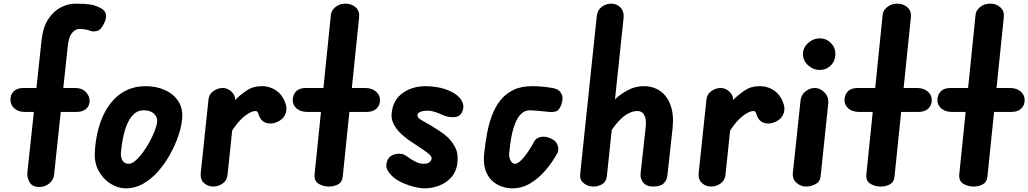

<svg xmlns="http://www.w3.org/2000/svg" viewBox="-20 -1024 5645 1054"><path d="M196.5 2.5Q157 2.5 142.5 -23.5Q128 -49.5 130 -75.5L166 -409.5H117Q81 -409.5 59.8 -428Q38.5 -446.5 37.5 -474.5Q35.5 -502 54.2 -521.5Q73 -541 109 -541H180L208 -802.5Q216 -875.5 245.5 -919.8Q275 -964 315 -984Q355 -1004 394 -1004Q441.5 -1004 471.8 -1000Q502 -996 533 -979.5Q556.5 -967.5 561.2 -945.8Q566 -924 550 -893.5Q534.5 -860 513.5 -854.2Q492.5 -848.5 476 -854.5Q467 -858.5 451 -861.8Q435 -865 416 -865Q393 -865 375.2 -843Q357.5 -821 352.5 -775L327.5 -541H391.5Q428.5 -541 448.8 -521.5Q469 -502 472 -474.5Q473 -444.5 453.8 -427Q434.5 -409.5 399 -409.5H313.5L277 -65Q274 -37 250.8 -17.2Q227.5 2.5 196.5 2.5Z M671 10Q628 10 587.5 -15.2Q547 -40.5 522.2 -84.8Q497.5 -129 500.5 -186Q503 -242 515 -295.5Q527 -349 549 -395.2Q571 -441.5 603.8 -476.5Q636.5 -511.5 680.2 -531.2Q724 -551 780 -551Q838.5 -551 886.5 -529.2Q934.5 -507.5 960.5 -465.8Q986.5 -424 979 -364Q975 -324.5 958 -275.2Q941 -226 913.2 -176Q885.5 -126 848.5 -83.8Q811.5 -41.5 766.5 -15.8Q721.5 10 671 10ZM686.5 -125Q703.5 -125 723.2 -141.8Q743 -158.5 763 -185.5Q783 -212.5 800 -243.5Q817 -274.5 828.5 -303.8Q840 -333 842.5 -353.5Q846 -379 826.2 -398.8Q806.5 -418.5 768.5 -418.5Q742.5 -418.5 723 -404.2Q703.5 -390 689.5 -365.5Q675.5 -341 666.2 -310.2Q657 -279.5 651.5 -246.2Q646 -213 643.5 -182Q643 -168 647 -154.8Q651 -141.5 660.8 -133.2Q670.5 -125 686.5 -125Z M1150.5 0Q1120.5 0 1099.5 -19.5Q1078.5 -39 1082 -74L1124.5 -477.5Q1128 -508.5 1152.5 -524.8Q1177 -541 1202.5 -541Q1229 -541 1249.8 -521.8Q1270.5 -502.5 1270.5 -479.5V-475Q1297 -501.5 1332.8 -526.2Q1368.5 -551 1414.5 -551Q1463.5 -551 1499.2 -524.8Q1535 -498.5 1549.5 -448.5Q1557.5 -420.5 1545.2 -394.5Q1533 -368.5 1503 -355Q1471 -340.5 1442.8 -348.8Q1414.5 -357 1402.5 -387.5Q1399 -398.5 1395.5 -406.5Q1392 -414.5 1382 -414.5Q1359.5 -414.5 1324.8 -388Q1290 -361.5 1254.5 -307.5L1229 -63.5Q1225.5 -32.5 1201.8 -16.2Q1178 0 1150.5 0Z M1785 0Q1754.5 0 1729 -15.2Q1703.5 -30.5 1707 -67.5L1742 -409.5H1668Q1631 -409.5 1609 -428Q1587 -446.5 1587 -474.5Q1587 -503 1605 -522Q1623 -541 1660 -541H1755.5L1796.5 -944Q1799 -967.5 1822 -985.8Q1845 -1004 1877 -1004Q1909.5 -1004 1932.2 -984Q1955 -964 1951.5 -930L1911.5 -541H1984Q2021 -541 2043.5 -522Q2066 -503 2066 -474.5Q2066 -446.5 2047.2 -428Q2028.5 -409.5 1991.5 -409.5H1898L1861.5 -54.5Q1858.5 -24.5 1836.5 -12.2Q1814.5 0 1785 0Z M2312 10Q2287.5 10 2257.8 2.8Q2228 -4.5 2200.5 -15.8Q2173 -27 2154.5 -39.5Q2124 -61 2109 -86.8Q2094 -112.5 2106.5 -143.5Q2114.5 -162 2132.5 -171.2Q2150.5 -180.5 2171.5 -180.2Q2192.5 -180 2208 -169.5Q2219 -162 2234.8 -151.5Q2250.5 -141 2268.5 -133Q2286.5 -125 2304 -125Q2327.5 -125 2338.2 -134Q2349 -143 2349.5 -155Q2349.5 -163.5 2340.5 -173.2Q2331.5 -183 2309.5 -197.5Q2302.5 -202.5 2290.2 -210.8Q2278 -219 2264.8 -228Q2251.5 -237 2241.5 -243Q2218.5 -257.5 2190.8 -281.2Q2163 -305 2144.5 -336.2Q2126 -367.5 2130 -403Q2137 -474.5 2190 -512.8Q2243 -551 2317 -551Q2348 -551 2383.5 -544.8Q2419 -538.5 2449.5 -524.5Q2494 -504.5 2513.2 -473.5Q2532.5 -442.5 2516 -407.5Q2503.5 -382 2471.2 -380.8Q2439 -379.5 2409.5 -393Q2397 -399 2372.8 -407.8Q2348.5 -416.5 2326 -416.5Q2306 -416.5 2289.2 -410.5Q2272.5 -404.5 2271.5 -393Q2270 -377.5 2293.8 -364.5Q2317.5 -351.5 2342 -337Q2366.5 -322.5 2392.5 -305.2Q2418.5 -288 2433 -274.5Q2456.5 -255 2476.5 -219.2Q2496.5 -183.5 2491.5 -136.5Q2487 -84.5 2458.8 -52.2Q2430.5 -20 2390.8 -5Q2351 10 2312 10Z M2793 10Q2764.5 10 2734.8 0Q2705 -10 2680.8 -32.5Q2656.5 -55 2644.2 -92.8Q2632 -130.5 2638.5 -186Q2644 -238 2653.5 -290.2Q2663 -342.5 2680.5 -389.5Q2698 -436.5 2726.5 -472.8Q2755 -509 2797.8 -530Q2840.5 -551 2901 -551Q2925 -551 2951.5 -548.8Q2978 -546.5 3000.2 -543Q3022.5 -539.5 3033.5 -535.5Q3052.5 -529 3063.2 -506.8Q3074 -484.5 3061 -448.5Q3049.5 -416.5 3029.2 -411.8Q3009 -407 2985.5 -410.5Q2960 -413.5 2931 -416Q2902 -418.5 2889.5 -418.5Q2862 -418.5 2843.2 -401.2Q2824.5 -384 2812 -356Q2799.5 -328 2792.2 -296Q2785 -264 2781.2 -233.8Q2777.5 -203.5 2775 -182Q2774 -168 2777.8 -154.8Q2781.5 -141.5 2789.2 -133.2Q2797 -125 2807.5 -125Q2821 -125 2839.5 -142.8Q2858 -160.5 2877.5 -189Q2897 -217.5 2914 -250Q2924 -267.5 2950.8 -272.5Q2977.5 -277.5 3007.5 -262Q3028 -252.5 3036.2 -237.2Q3044.5 -222 3044.8 -207.2Q3045 -192.5 3040 -184Q3013 -134 2975 -89.5Q2937 -45 2891 -17.5Q2845 10 2793 10Z M3237.5 0Q3206.5 0 3184 -18.5Q3161.5 -37 3165 -69L3256 -935.5Q3259.5 -968.5 3283.2 -986.2Q3307 -1004 3335 -1004Q3366.5 -1004 3386.8 -982.2Q3407 -960.5 3403 -923.5L3356 -478.5Q3385.5 -507.5 3426.8 -529.2Q3468 -551 3513.5 -551Q3567 -551 3605.5 -523.5Q3644 -496 3662 -444Q3680 -392 3672 -318.5L3643.5 -58.5Q3641 -35.5 3623.8 -17.8Q3606.5 0 3565.5 0Q3528.5 0 3511 -21.8Q3493.5 -43.5 3496.5 -71.5L3525 -330.5Q3527.5 -350 3524.2 -369.5Q3521 -389 3510 -401.8Q3499 -414.5 3478 -414.5Q3457.5 -414.5 3434.5 -403.8Q3411.5 -393 3387.2 -370Q3363 -347 3338 -309.5L3311.5 -57Q3308.5 -27 3286.8 -13.5Q3265 0 3237.5 0Z M3884 0Q3854 0 3833 -19.5Q3812 -39 3815.5 -74L3858 -477.5Q3861.5 -508.5 3886 -524.8Q3910.5 -541 3936 -541Q3962.5 -541 3983.2 -521.8Q4004 -502.5 4004 -479.5V-475Q4030.5 -501.5 4066.2 -526.2Q4102 -551 4148 -551Q4197 -551 4232.8 -524.8Q4268.5 -498.5 4283 -448.5Q4291 -420.5 4278.8 -394.5Q4266.5 -368.5 4236.5 -355Q4204.5 -340.5 4176.2 -348.8Q4148 -357 4136 -387.5Q4132.5 -398.5 4129 -406.5Q4125.5 -414.5 4115.5 -414.5Q4093 -414.5 4058.2 -388Q4023.5 -361.5 3988 -307.5L3962.5 -63.5Q3959 -32.5 3935.2 -16.2Q3911.5 0 3884 0Z M4405.5 0Q4375 0 4352 -20.8Q4329 -41.5 4332.5 -75.5L4374.5 -471Q4377 -502 4401 -521.5Q4425 -541 4452.5 -541Q4482 -541 4506.2 -516.5Q4530.5 -492 4526.5 -454L4485 -57Q4482 -26 4456.5 -13Q4431 0 4405.5 0ZM4479.5 -640Q4445 -640 4416.5 -665.2Q4388 -690.5 4388 -727Q4388 -763 4416.5 -788.2Q4445 -813.5 4479.5 -813.5Q4516 -813.5 4541 -788.2Q4566 -763 4566 -727Q4566 -690.5 4541 -665.2Q4516 -640 4479.5 -640Z M4814 0Q4783.5 0 4758 -15.2Q4732.5 -30.5 4736 -67.5L4771 -409.5H4697Q4660 -409.5 4638 -428Q4616 -446.5 4616 -474.5Q4616 -503 4634 -522Q4652 -541 4689 -541H4784.5L4825.5 -944Q4828 -967.5 4851 -985.8Q4874 -1004 4906 -1004Q4938.5 -1004 4961.2 -984Q4984 -964 4980.5 -930L4940.5 -541H5013Q5050 -541 5072.5 -522Q5095 -503 5095 -474.5Q5095 -446.5 5076.2 -428Q5057.5 -409.5 5020.5 -409.5H4927L4890.5 -54.5Q4887.5 -24.5 4865.5 -12.2Q4843.5 0 4814 0Z M5324 0Q5293.5 0 5268 -15.2Q5242.5 -30.5 5246 -67.5L5281 -409.5H5207Q5170 -409.5 5148 -428Q5126 -446.5 5126 -474.5Q5126 -503 5144 -522Q5162 -541 5199 -541H5294.5L5335.5 -944Q5338 -967.5 5361 -985.8Q5384 -1004 5416 -1004Q5448.5 -1004 5471.2 -984Q5494 -964 5490.5 -930L5450.5 -541H5523Q5560 -541 5582.5 -522Q5605 -503 5605 -474.5Q5605 -446.5 5586.2 -428Q5567.5 -409.5 5530.5 -409.5H5437L5400.5 -54.5Q5397.5 -24.5 5375.5 -12.2Q5353.5 0 5324 0Z"/></svg>

Font: Edu NSW ACT Hand
Style: Regular
Weight: 400
Designer: Tina and Corey Anderson, Eben Sorkin, Mirko Velimirovic
Foundry: Sorkin Type Co.
Version: Version 2.000